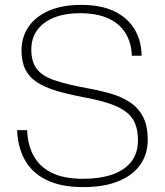

<svg xmlns="http://www.w3.org/2000/svg" viewBox="-20 -757 674 785"><path d="M321 8Q228 8 168.5 -22Q109 -52 80.5 -105Q52 -158 50 -225H91Q93 -164 118 -119Q143 -74 192.5 -50Q242 -26 319 -26Q387 -26 437.5 -43Q488 -60 516 -95Q544 -130 544 -183Q544 -225 531.5 -254Q519 -283 491.5 -302.5Q464 -322 421.5 -335.5Q379 -349 319 -360Q257 -372 210 -386Q163 -400 131.5 -420.5Q100 -441 84 -472.5Q68 -504 68 -550Q68 -606 97 -648Q126 -690 180.5 -713.5Q235 -737 312 -737Q393 -737 447 -711Q501 -685 529.5 -638.5Q558 -592 559 -529H519Q517 -585 491.5 -624Q466 -663 420 -683Q374 -703 308 -703Q244 -703 199.5 -684.5Q155 -666 131.5 -633Q108 -600 108 -555Q108 -504 130.5 -475Q153 -446 202.5 -429Q252 -412 333 -397Q385 -388 430.5 -375Q476 -362 510.5 -339.5Q545 -317 564.5 -280Q584 -243 584 -185Q584 -127 553.5 -83.5Q523 -40 464 -16Q405 8 321 8Z"/></svg>

Font: Mona Sans ExtraLight
Style: Regular
Weight: 200
Designer: Deni Anggara
Foundry: GitHub
Version: Version 2.000